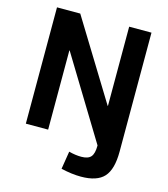

<svg xmlns="http://www.w3.org/2000/svg" viewBox="-135 -835 1017 1164"><g transform="rotate(15 373.5 -253.0)"><path d="M357 208 375 96Q416 107 453 107Q496 107 513.5 86.5Q531 66 531 17V15L219 -497H217V0H77V-730H223L528 -233H530V-730H670V17Q670 128 626.5 176Q583 224 482 224Q424 224 357 208Z"/></g></svg>

Font: Enso
Style: Bold
Weight: 700
Designer: Coji Morishita
Foundry: UNDERFOREST DESIGN
Version: Version 1.000